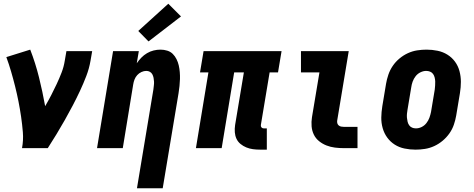

<svg xmlns="http://www.w3.org/2000/svg" viewBox="-20 -794 2540 1029"><path d="M98 0Q106 -43 102.5 -85.5Q99 -128 93 -169Q87 -210 79 -250.5Q71 -291 61 -331Q51 -371 39.5 -410.5Q28 -450 14 -488L142 -528Q170 -456 189 -379.5Q208 -303 222 -225Q239 -254 254.5 -284Q270 -314 284 -344Q298 -374 310 -405Q322 -436 327 -468L336 -520H474L465 -468Q458 -427 442.5 -386.5Q427 -346 408.5 -306.5Q390 -267 369.5 -228Q349 -189 327.5 -151Q306 -113 283 -75Q260 -37 236 0Z M714 215 802 -314Q803 -325 804.5 -335.5Q806 -346 805.5 -356.5Q805 -367 803 -377Q801 -387 796.5 -395.5Q792 -404 783.5 -409Q775 -414 764 -414Q751 -414 738 -408Q725 -402 715.5 -391.5Q706 -381 701 -368Q696 -355 694 -342L638 0H500L586 -520H724L713 -455Q724 -471 737.5 -485Q751 -499 768 -509Q785 -519 803.5 -523.5Q822 -528 840 -528Q859 -528 876.5 -522.5Q894 -517 906 -505Q918 -493 926 -477Q934 -461 938 -443.5Q942 -426 943.5 -407.5Q945 -389 944.5 -370.5Q944 -352 942 -333Q940 -314 937 -295L852 215ZM776 -572 721 -628 882 -774 950 -706Z M1374 8Q1354 8 1335.5 5.5Q1317 3 1300 -4Q1283 -11 1269 -22.5Q1255 -34 1247.5 -50Q1240 -66 1238.5 -85Q1237 -104 1240 -124L1287 -406H1235L1168 0H1030L1097 -406H1052L1071 -520H1489L1470 -406H1425L1378 -124Q1377 -116 1381.5 -111Q1386 -106 1393 -106H1410V8Z M1824 0Q1799 0 1775 -3Q1751 -6 1729.5 -14.5Q1708 -23 1690 -37.5Q1672 -52 1662 -72.5Q1652 -93 1650 -117Q1648 -141 1652 -166L1692 -406H1593V-520H1849L1787 -147Q1786 -140 1788 -133Q1790 -126 1795.5 -121.5Q1801 -117 1808.5 -115.5Q1816 -114 1824 -114H1896V0Z M2207 8Q2207 8 2207 8Q2207 8 2207 8Q2177 8 2148 2Q2119 -4 2095.5 -19Q2072 -34 2055.5 -56.5Q2039 -79 2031 -107Q2023 -135 2023.5 -164.5Q2024 -194 2029 -225L2049 -345Q2053 -369 2061.5 -394Q2070 -419 2085 -441Q2100 -463 2121 -480.5Q2142 -498 2166 -509Q2190 -520 2215.5 -524Q2241 -528 2266 -528Q2266 -528 2266 -528Q2266 -528 2266 -528Q2296 -528 2325 -522Q2354 -516 2378 -501Q2402 -486 2418.5 -463.5Q2435 -441 2442.5 -413Q2450 -385 2450 -355.5Q2450 -326 2445 -295L2425 -175Q2421 -151 2412.5 -126Q2404 -101 2388.5 -79Q2373 -57 2352 -39.5Q2331 -22 2307 -11Q2283 0 2257.5 4Q2232 8 2207 8ZM2209 -106Q2225 -106 2240 -113.5Q2255 -121 2265.5 -134.5Q2276 -148 2281.5 -163.5Q2287 -179 2290 -194L2310 -314Q2311 -325 2312 -336Q2313 -347 2312.5 -357.5Q2312 -368 2309.5 -378.5Q2307 -389 2301 -397.5Q2295 -406 2285 -410Q2275 -414 2264 -414Q2249 -414 2233.5 -406.5Q2218 -399 2207.5 -385.5Q2197 -372 2191.5 -356.5Q2186 -341 2184 -326L2164 -206Q2162 -195 2161 -184Q2160 -173 2161 -162.5Q2162 -152 2164.5 -141.5Q2167 -131 2173 -122.5Q2179 -114 2188.5 -110Q2198 -106 2209 -106Z"/></svg>

Font: Iosevka SS04 Heavy Oblique
Style: Regular
Weight: 900
Italic angle: -9°
Monospace: yes
Designer: Belleve Invis
Foundry: Belleve Invis
Version: Version 19.0.0; ttfautohint (v1.8.4)